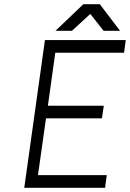

<svg xmlns="http://www.w3.org/2000/svg" viewBox="-20 -890 616 910"><path d="M243 -744H321L408 -824L471 -744H549L453 -870H375ZM95 0H478L486 -60H160L198 -329H463L472 -389H207L242 -640H568L576 -700H193Z"/></svg>

Font: Unageo
Style: Light-Italic
Weight: 300
Designer: Richard Sepsi
Foundry: Richard Sepsi
Version: Version 2.000